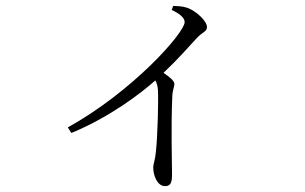

<svg xmlns="http://www.w3.org/2000/svg" viewBox="-20 -576 1040 654"><path d="M565 -542C587 -532 609 -517 609 -501C609 -464 431 -264 211 -142L223 -123C354 -177 461 -259 509 -302C515 -291 517 -282 518 -269C520 -235 517 -112 511 -59C509 -33 502 -18 502 -5C502 22 516 58 542 58C559 58 566 49 566 20C566 -25 562 -140 567 -251C568 -270 574 -280 574 -290C574 -301 557 -314 537 -328C587 -375 622 -416 651 -447C672 -469 685 -468 685 -484C685 -504 649 -538 619 -549C602 -555 587 -555 570 -556Z"/></svg>

Font: Noto Serif HK Light
Style: Regular
Weight: 300
Designer: Ryoko NISHIZUKA 西塚涼子 (kana & ideographs); Frank Grießhammer (Latin, Greek & Cyrillic); Wenlong ZHANG 张文龙 (bopomofo); San
Foundry: Adobe
Version: Version 2.001;hotconv 1.1.0;makeotfexe 2.6.0